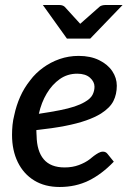

<svg xmlns="http://www.w3.org/2000/svg" viewBox="-20 -739 525 766"><path d="M218 7Q159 7 116.5 -19Q74 -45 51 -92Q28 -139 28 -201Q28 -221 30 -241Q32 -261 37 -280Q45 -318 60.5 -353Q76 -388 100 -418Q111 -433 124.5 -446Q138 -459 152 -469Q182 -491 218 -503.5Q254 -516 294 -516Q341 -516 375.5 -499Q410 -482 428 -455Q446 -428 446 -397Q446 -363 432.5 -336Q419 -309 383 -286Q359 -271 323.5 -258.5Q288 -246 239 -236.5Q190 -227 125 -220Q125 -215 125.5 -206.5Q126 -198 126 -198Q127 -136 154.5 -103.5Q182 -71 238 -71Q269 -71 294.5 -80.5Q320 -90 337 -103Q345 -110 354.5 -117Q364 -124 373 -129Q382 -134 391 -134Q402 -134 409 -125L434 -94Q386 -44 334 -18.5Q282 7 218 7ZM135 -285Q182 -292 217.5 -299Q253 -306 277 -314Q301 -322 318 -332Q341 -345 349 -360.5Q357 -376 357 -393Q357 -413 339 -429Q321 -445 288 -445Q249 -445 218.5 -423.5Q188 -402 166.5 -366Q145 -330 135 -285ZM469 -719 340 -585H247L151 -719H217Q230 -719 238 -712L300 -644L377 -712Q380 -715 386.5 -717Q393 -719 400 -719Z"/></svg>

Font: Aleo Medium
Style: Italic
Weight: 500
Italic angle: -7°
Designer: Alessio Laiso
Foundry: Alessio Laiso
Version: Version 2.001;gftools[0.9.29]